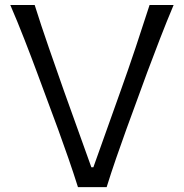

<svg xmlns="http://www.w3.org/2000/svg" viewBox="-20 -764 751 784"><path d="M298.3 0Q280.8 -55.7 258.8 -119.1Q236.8 -182.6 217.3 -235.8L130.9 -468.8Q108.9 -528.3 79.8 -602.8Q50.8 -677.2 22 -743.7H121.6Q147.5 -661.1 179.7 -568.4Q211.9 -475.6 240.7 -394L353 -81.1H361.3L473.6 -396Q503.4 -479 533.7 -569.6Q564 -660.2 590.8 -743.7H689Q661.1 -677.7 632.6 -604Q604 -530.3 581.5 -469.7L495.6 -234.9Q476.1 -181.2 454.6 -118.9Q433.1 -56.6 415.5 0Z"/></svg>

Font: Pinar-DS3-FD Regular
Style: Regular
Weight: 400
Designer: Amin Abedi
Version: Version 3.000